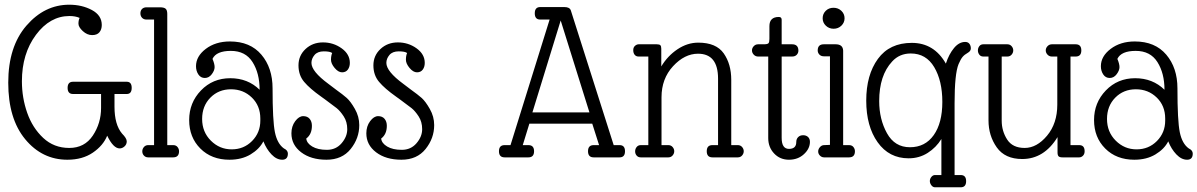

<svg xmlns="http://www.w3.org/2000/svg" viewBox="-20 -668 5083 815"><path d="M274 -648Q328 -648 370 -625.5Q412 -603 412 -562Q412 -543 402 -531Q392 -519 371 -519Q350 -519 331.5 -536Q313 -553 313 -567.5Q313 -582 318 -592Q300 -600 275 -600Q192 -600 132.5 -520Q73 -440 73 -323Q73 -253 95.5 -189Q118 -125 163.5 -82.5Q209 -40 274 -40Q339 -40 374 -92.5Q409 -145 409 -210V-269H290Q267 -269 267 -295Q267 -321 290 -321H518Q539 -321 539 -295Q539 -269 518 -269H466V-215Q466 -139 498 -101Q518 -81 518 -68Q518 -55 508.5 -46.5Q499 -38 488 -38Q461 -38 435 -92Q418 -50 374 -20Q330 10 266 10Q159 10 87 -77Q15 -164 15 -317Q15 -470 92 -559Q169 -648 274 -648Z M634 -585H602Q590 -585 583 -592.5Q576 -600 576 -611.5Q576 -623 583 -630Q590 -637 602 -637H659Q676 -637 683 -631Q690 -625 690 -609V-52H715Q727 -52 733.5 -44Q740 -36 740 -26Q740 0 715 0H609Q598 0 591 -7.5Q584 -15 584 -25.5Q584 -36 591 -44Q598 -52 609 -52H634Z M956 -492Q1042 -492 1089.5 -436Q1137 -380 1137 -293Q1137 -155 1147 -106.5Q1157 -58 1185 -38Q1202 -30 1202 -16Q1202 10 1178 10Q1154 10 1132.5 -12.5Q1111 -35 1098 -68Q1081 -35 1043.5 -12.5Q1006 10 954 10Q878 10 830.5 -37.5Q783 -85 783 -158.5Q783 -232 833 -284Q883 -336 957.5 -336Q1032 -336 1082 -287Q1082 -357 1052 -404.5Q1022 -452 960 -452Q898 -452 882 -418Q891 -397 891 -383Q891 -369 879 -353Q867 -337 849.5 -337Q832 -337 822 -352Q812 -367 812 -387Q812 -429 853.5 -460.5Q895 -492 956 -492ZM1085 -156V-165Q1085 -219 1049 -254Q1013 -289 960.5 -289Q908 -289 873 -253.5Q838 -218 838 -163Q838 -108 875 -71Q912 -34 963.5 -34Q1015 -34 1050 -69.5Q1085 -105 1085 -156Z M1302 -401Q1302 -365 1374 -312L1407 -287Q1435 -267 1451.5 -252.5Q1468 -238 1486.5 -205.5Q1505 -173 1505 -137Q1505 -81 1468.5 -35.5Q1432 10 1366 10Q1300 10 1258.5 -21.5Q1217 -53 1217 -102Q1217 -132 1233 -153.5Q1249 -175 1267 -175Q1285 -175 1294.5 -163.5Q1304 -152 1304 -134Q1304 -98 1280 -80Q1282 -60 1305.5 -46Q1329 -32 1367.5 -32Q1406 -32 1430 -60Q1454 -88 1454 -119.5Q1454 -151 1439 -174Q1424 -197 1409 -209Q1394 -221 1361 -245L1343 -258Q1295 -292 1271 -320.5Q1247 -349 1247 -390.5Q1247 -432 1277 -460Q1307 -488 1351 -488Q1395 -488 1430 -463Q1465 -438 1465 -401Q1465 -384 1456.5 -372.5Q1448 -361 1432 -361Q1416 -361 1400.5 -379.5Q1385 -398 1385 -414.5Q1385 -431 1390 -443Q1381 -450 1354.5 -450Q1328 -450 1315 -434.5Q1302 -419 1302 -401Z M1620 -401Q1620 -365 1692 -312L1725 -287Q1753 -267 1769.5 -252.5Q1786 -238 1804.5 -205.5Q1823 -173 1823 -137Q1823 -81 1786.5 -35.5Q1750 10 1684 10Q1618 10 1576.5 -21.5Q1535 -53 1535 -102Q1535 -132 1551 -153.5Q1567 -175 1585 -175Q1603 -175 1612.5 -163.5Q1622 -152 1622 -134Q1622 -98 1598 -80Q1600 -60 1623.5 -46Q1647 -32 1685.5 -32Q1724 -32 1748 -60Q1772 -88 1772 -119.5Q1772 -151 1757 -174Q1742 -197 1727 -209Q1712 -221 1679 -245L1661 -258Q1613 -292 1589 -320.5Q1565 -349 1565 -390.5Q1565 -432 1595 -460Q1625 -488 1669 -488Q1713 -488 1748 -463Q1783 -438 1783 -401Q1783 -384 1774.5 -372.5Q1766 -361 1750 -361Q1734 -361 1718.5 -379.5Q1703 -398 1703 -414.5Q1703 -431 1708 -443Q1699 -450 1672.5 -450Q1646 -450 1633 -434.5Q1620 -419 1620 -401Z M2610 -52Q2633 -52 2633 -26Q2633 0 2610 0H2500Q2476 0 2476 -26Q2476 -52 2500 -52H2523L2494 -143H2227L2199 -52H2223Q2247 -52 2247 -26Q2247 0 2223 0H2122Q2098 0 2098 -26Q2098 -52 2122 -52H2147L2313 -585H2273Q2250 -585 2250 -611.5Q2250 -638 2273 -638H2376Q2398 -638 2403 -624L2585 -52ZM2240 -191H2482L2360 -581Z M2788 -52H2817Q2828 -52 2835 -44Q2842 -36 2842 -26Q2842 -16 2835 -8Q2828 0 2817 0H2700Q2689 0 2682.5 -7.5Q2676 -15 2676 -25.5Q2676 -36 2682.5 -44Q2689 -52 2700 -52H2732V-428H2691Q2680 -428 2674 -435.5Q2668 -443 2668 -455Q2668 -467 2675.5 -473.5Q2683 -480 2691 -480H2768Q2779 -480 2783 -476Q2787 -472 2787 -461V-386Q2814 -431 2856 -459Q2898 -487 2944 -487Q3020 -487 3052 -441.5Q3084 -396 3084 -329V-52H3112Q3123 -52 3130 -44Q3137 -36 3137 -26Q3137 -16 3130 -8Q3123 0 3112 0H3004Q2980 0 2980 -26Q2980 -52 3004 -52H3028V-334Q3028 -440 2943 -440Q2886 -440 2837 -387Q2788 -334 2788 -255Z M3418 -66Q3418 -37 3392.5 -13.5Q3367 10 3329 10Q3291 10 3266 -16.5Q3241 -43 3241 -82V-428H3198Q3187 -428 3179.5 -436Q3172 -444 3172 -454Q3172 -464 3179.5 -472Q3187 -480 3198 -480H3222Q3238 -480 3242 -484.5Q3246 -489 3246 -503V-557Q3246 -596 3286 -596Q3298 -596 3298 -584V-480H3342Q3369 -480 3369 -453Q3369 -443 3362 -435.5Q3355 -428 3342 -428H3298V-83Q3298 -36 3329 -36Q3360 -36 3360 -65Q3360 -78 3368 -86Q3376 -94 3389 -94Q3402 -94 3410 -86.5Q3418 -79 3418 -66Z M3503 -429H3477Q3465 -429 3458 -436.5Q3451 -444 3451 -454Q3451 -480 3477 -480H3527Q3558 -480 3559 -453V-52H3584Q3596 -52 3602.5 -44Q3609 -36 3609 -26Q3609 0 3584 0H3478Q3468 0 3460.5 -7.5Q3453 -15 3453 -25Q3453 -35 3460.5 -43.5Q3468 -52 3478 -52L3503 -53ZM3518 -635Q3538 -635 3551.5 -622Q3565 -609 3565 -590.5Q3565 -572 3551.5 -559Q3538 -546 3518.5 -546Q3499 -546 3485.5 -559Q3472 -572 3472 -590.5Q3472 -609 3485 -622Q3498 -635 3518 -635Z M3837 4Q3754 4 3705.5 -64Q3657 -132 3657 -241Q3657 -350 3706.5 -418Q3756 -486 3850.5 -486Q3945 -486 3995 -398Q4008 -438 4029.5 -464Q4051 -490 4077 -490Q4089 -490 4095 -482Q4101 -474 4101 -462.5Q4101 -451 4087.5 -443.5Q4074 -436 4066 -426.5Q4058 -417 4049 -396Q4032 -355 4032 -230V75H4058Q4081 75 4081 101Q4081 127 4058 127H3949Q3940 127 3933.5 118.5Q3927 110 3927 100.5Q3927 91 3933.5 83Q3940 75 3949 75H3976V-78Q3954 -42 3918 -19Q3882 4 3837 4ZM3846 -441Q3798 -441 3767 -407Q3712 -348 3712 -239Q3712 -162 3745 -102.5Q3778 -43 3842.5 -43Q3907 -43 3943.5 -94.5Q3980 -146 3980 -235.5Q3980 -325 3945.5 -383Q3911 -441 3846 -441Z M4468 -428H4445Q4434 -428 4426.5 -436Q4419 -444 4419 -454Q4419 -464 4426.5 -472Q4434 -480 4445 -480H4546Q4570 -480 4570 -454Q4570 -428 4546 -428H4524V-52H4561Q4584 -52 4584 -26Q4584 -14 4577 -7Q4570 0 4561 0H4490Q4478 0 4473.5 -4.5Q4469 -9 4469 -21V-86Q4412 7 4319 7Q4246 7 4211 -42.5Q4176 -92 4176 -157V-428H4154Q4143 -428 4137 -436Q4131 -444 4131 -454Q4131 -464 4137 -472Q4143 -480 4154 -480H4256Q4267 -480 4274 -472Q4281 -464 4281 -454Q4281 -444 4274 -436Q4267 -428 4256 -428H4232V-156Q4232 -112 4255 -76Q4278 -40 4329.5 -40Q4381 -40 4424.5 -92Q4468 -144 4468 -224Z M4797 -492Q4883 -492 4930.5 -436Q4978 -380 4978 -293Q4978 -155 4988 -106.5Q4998 -58 5026 -38Q5043 -30 5043 -16Q5043 10 5019 10Q4995 10 4973.5 -12.5Q4952 -35 4939 -68Q4922 -35 4884.5 -12.5Q4847 10 4795 10Q4719 10 4671.5 -37.5Q4624 -85 4624 -158.5Q4624 -232 4674 -284Q4724 -336 4798.5 -336Q4873 -336 4923 -287Q4923 -357 4893 -404.5Q4863 -452 4801 -452Q4739 -452 4723 -418Q4732 -397 4732 -383Q4732 -369 4720 -353Q4708 -337 4690.5 -337Q4673 -337 4663 -352Q4653 -367 4653 -387Q4653 -429 4694.5 -460.5Q4736 -492 4797 -492ZM4926 -156V-165Q4926 -219 4890 -254Q4854 -289 4801.5 -289Q4749 -289 4714 -253.5Q4679 -218 4679 -163Q4679 -108 4716 -71Q4753 -34 4804.5 -34Q4856 -34 4891 -69.5Q4926 -105 4926 -156Z"/></svg>

Font: Glass Antiqua
Style: Regular
Weight: 400
Version: 1.001